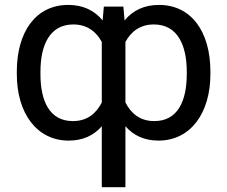

<svg xmlns="http://www.w3.org/2000/svg" viewBox="-20 -573 942 796"><path d="M402 203.1H500V-49.7C533.7 -10.7 579.5 9.9 637.1 9.9C770.6 9.9 852.3 -105.1 852.3 -265.6V-275.6C852.3 -443.2 772 -552.6 639.2 -552.6C578.5 -552.6 530.9 -530.2 496.4 -488.3L491.5 -545.5H410.5L405.5 -488.3C371.1 -530.2 323.5 -552.6 262.8 -552.6C130 -552.6 49.7 -443.2 49.7 -275.6V-265.6C49.7 -105.1 131.4 9.9 264.9 9.9C322.4 9.9 368.3 -10.7 402 -49.7ZM147.7 -275.6C147.7 -384.9 185.4 -471.6 284.1 -471.6C340.6 -471.6 378.6 -442.5 402 -399.1V-148.1C378.2 -101.9 341.3 -71 282 -71C183.9 -71 147.7 -156.2 147.7 -265.6ZM754.3 -265.6C754.3 -156.2 718 -71 620 -71C560.7 -71 523.8 -101.9 500 -148.1V-399.1C523.4 -442.5 561.4 -471.6 617.9 -471.6C716.6 -471.6 754.3 -384.9 754.3 -275.6Z"/></svg>

Font: Karasuma Gothic
Style: Regular
Weight: 400
Designer: Rasmus Andersson, Ryoko Nishizuka
Foundry: Genbu
Version: Version 1.00